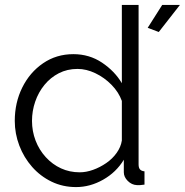

<svg xmlns="http://www.w3.org/2000/svg" viewBox="-20 -750 751 780"><path d="M40 -259Q40 -333 70.5 -394.5Q101 -456 155 -493Q209 -530 278 -530Q343 -530 394.5 -495.5Q446 -461 475 -412V-730H543V-82Q543 -68 549 -61.5Q555 -55 567 -54V0Q547 3 536 2Q515 1 499 -15Q483 -31 483 -50V-101Q452 -50 399 -20Q346 10 289 10Q235 10 189.5 -12Q144 -34 110.5 -72Q77 -110 58.5 -158.5Q40 -207 40 -259ZM475 -179V-340Q462 -376 433 -405.5Q404 -435 367.5 -452.5Q331 -470 295 -470Q253 -470 219 -452.5Q185 -435 160.5 -405Q136 -375 123 -337Q110 -299 110 -259Q110 -217 124.5 -179Q139 -141 166 -111.5Q193 -82 228 -66Q263 -50 304 -50Q330 -50 358 -60Q386 -70 411.5 -87.5Q437 -105 454 -129Q471 -153 475 -179ZM625 -620 580 -637 639 -730H711Z"/></svg>

Font: Raleway Thin
Style: Regular
Weight: 400
Version: Version 4.026